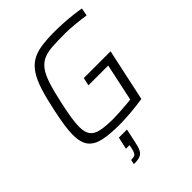

<svg xmlns="http://www.w3.org/2000/svg" viewBox="-261 -829 1208 1208"><g transform="rotate(-45 343.0 -224.5)"><path d="M320 8Q233 8 177 -4.5Q121 -17 94 -52Q67 -87 67 -155Q67 -190 74 -237Q81 -284 94 -345Q113 -436 133 -498.5Q153 -561 179 -600Q205 -639 240.5 -660Q276 -681 326.5 -688.5Q377 -696 447 -696Q483 -696 524.5 -693.5Q566 -691 604.5 -686.5Q643 -682 670 -677L660 -625Q616 -632 566 -636.5Q516 -641 484 -641Q418 -641 371.5 -638Q325 -635 292.5 -621Q260 -607 236.5 -575.5Q213 -544 195 -488Q177 -432 158 -344Q145 -284 138 -239.5Q131 -195 131 -162Q131 -114 149.5 -89Q168 -64 210 -55Q252 -46 321 -46Q343 -46 372.5 -48Q402 -50 431 -52Q460 -54 480 -57L533 -306H357L369 -359H607L532 -10Q482 -2 424 3Q366 8 320 8ZM209 247 215 216Q241 216 251 208.5Q261 201 268 172L274 143H242L260 62H332L312 154Q305 191 294.5 211.5Q284 232 264.5 239.5Q245 247 209 247Z"/></g></svg>

Font: Saira Light
Style: Italic
Weight: 300
Italic angle: -12°
Designer: Hector Gatti with collaboration of the Omnibus-Type team
Foundry: Omnibus-Type
Version: Version 1.100; ttfautohint (v1.8.3)